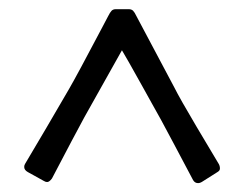

<svg xmlns="http://www.w3.org/2000/svg" viewBox="-20 -632 539 422"><path d="M460.9 -271.5Q463.4 -267.1 463.4 -261.7Q463.4 -258.8 461.7 -256.8Q460 -254.9 456.5 -252.9L423.3 -231.9Q419.4 -229.5 415.5 -229.5Q408.2 -229.5 404.3 -236.3Q393.6 -256.3 361.6 -316.9Q329.6 -377.4 314 -404.3L291.5 -444.8Q257.3 -506.3 248 -521.5L183.1 -405.8Q170.4 -384.3 137.7 -322.5Q105 -260.7 94.2 -239.7Q88.4 -231.9 83.5 -231.9Q80.1 -231.9 76.2 -234.4L41 -253.9Q33.2 -258.3 33.2 -265.1Q33.2 -269 35.2 -272Q46.9 -291.5 81.8 -350.8Q116.7 -410.2 131.8 -436.5Q149.4 -466.8 203.1 -568.8L217.8 -596.7Q221.7 -604.5 225.1 -608.2Q228.5 -611.8 234.4 -611.8H263.2Q269 -611.8 272.5 -608.4Q275.9 -605 279.8 -596.7L363.3 -439.5Q375 -416 411.6 -354.2Q448.2 -292.5 460.9 -271.5Z"/></svg>

Font: David Libre
Style: Regular
Weight: 400
Version: Version 1.000